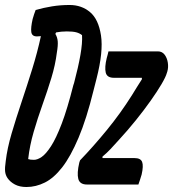

<svg xmlns="http://www.w3.org/2000/svg" viewBox="-32 -740 694 770"><path d="M247 -720Q295 -720 329 -691.5Q363 -663 373 -598Q383 -533 355 -424L343 -377Q315 -263 283 -187.5Q251 -112 217.5 -69Q184 -26 148 -8Q112 10 74 10Q47 10 28 0Q9 -10 -2 -26Q-10 -38 -11.5 -52.5Q-13 -67 -9 -94Q-3 -145 14.5 -204.5Q32 -264 54 -329.5Q76 -395 97 -462.5Q118 -530 132 -595Q123 -594 116 -594Q96 -594 93.5 -611.5Q91 -629 99 -664Q102 -675 105 -683.5Q108 -692 111 -700Q143 -709 176.5 -714.5Q210 -720 247 -720ZM81 -102Q89 -99 104 -99Q118 -99 135 -110.5Q152 -122 172.5 -153.5Q193 -185 215.5 -244Q238 -303 262 -398L265 -407Q282 -471 290.5 -519.5Q299 -568 297 -599Q287 -607 273.5 -610.5Q260 -614 236 -614Q225 -614 214 -613Q203 -612 193 -610L190 -604Q198 -591 199.5 -574.5Q201 -558 196 -529Q190 -480 174 -427.5Q158 -375 138.5 -320.5Q119 -266 103 -211Q87 -156 81 -102ZM403 -534H601Q618 -534 628 -521Q638 -508 641 -489Q644 -470 639 -453L637 -447Q633 -432 616 -403Q599 -374 572.5 -336.5Q546 -299 513 -258Q480 -217 444 -178Q427 -159 411.5 -142.5Q396 -126 379 -112V-106H508Q532 -106 538 -90.5Q544 -75 536 -40Q533 -30 529.5 -19Q526 -8 523 0H317Q288 0 282 -22.5Q276 -45 286 -88L289 -97Q342 -152 396.5 -218.5Q451 -285 497 -358Q507 -375 517 -390.5Q527 -406 537 -422V-428H425Q397 -428 392 -449Q387 -470 396 -507Q398 -515 400 -521.5Q402 -528 403 -534Z"/></svg>

Font: Recursive Mn Csl St Med
Style: Italic
Weight: 500
Italic angle: -15°
Monospace: yes
Version: Version 1.079;hotconv 1.0.112;makeotfexe 2.5.65598; ttfautoh